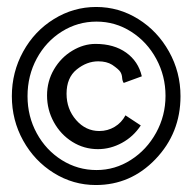

<svg xmlns="http://www.w3.org/2000/svg" viewBox="-20 -550 540 551"><path d="M14 -274Q14 -343 46.5 -402Q79 -461 135 -495.5Q191 -530 256 -530Q321 -530 376.5 -495.5Q432 -461 465 -402Q498 -343 498 -274Q498 -168 426 -93Q355 -19 255 -19Q190 -19 134.5 -53.5Q79 -88 46.5 -146.5Q14 -205 14 -274ZM455 -275Q455 -332 428.5 -381Q402 -430 356.5 -459Q311 -488 257 -488Q203 -488 157.5 -459.5Q112 -431 85.5 -382Q59 -333 59 -274Q59 -216 85.5 -167.5Q112 -119 157.5 -90.5Q203 -62 257 -62Q310 -62 355.5 -91Q401 -120 428 -169Q455 -218 455 -275ZM115 -276Q115 -317 135 -351Q155 -385 187.5 -404.5Q220 -424 254 -424Q307 -424 342 -399Q377 -374 387 -331L335 -312Q331 -318 330.5 -327Q330 -336 325.5 -343.5Q321 -351 302 -364Q286 -374 262 -374Q229 -374 200 -350.5Q171 -327 171 -281Q171 -237 198.5 -205.5Q226 -174 265 -174Q289 -174 309 -186Q329 -198 340 -219L384 -190Q363 -158 330 -140Q297 -122 261 -122Q221 -122 187.5 -143Q154 -164 134.5 -199.5Q115 -235 115 -276Z"/></svg>

Font: Vazir Code
Style: Code
Weight: 400
Foundry: DejaVu fonts team - Redesigned by Saber Rastikerdar
Version: Version 1.1.2